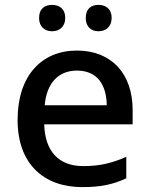

<svg xmlns="http://www.w3.org/2000/svg" viewBox="-20 -756 612 786"><path d="M140 -682C140 -646 164 -628 193 -628C222 -628 247 -646 247 -682C247 -721 222 -736 193 -736C164 -736 140 -721 140 -682ZM331 -682C331 -646 354 -628 383 -628C412 -628 437 -646 437 -682C437 -721 412 -736 383 -736C354 -736 331 -721 331 -682ZM295 -549C150 -549 52 -446 52 -265C52 -84 160 10 317 10C393 10 443 -1 497 -26V-114C440 -89 390 -76 321 -76C221 -76 164 -136 161 -247H523V-305C523 -455 436 -549 295 -549ZM295 -467C378 -467 416 -409 417 -325H163C171 -416 219 -467 295 -467Z"/></svg>

Font: Noto Sans Gujarati UI Medium
Style: Regular
Weight: 500
Designer: Jelle Bosma - Monotype Design Team, Universal Thirst
Foundry: Monotype Imaging Inc.
Version: Version 2.106